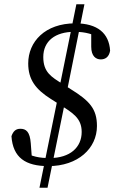

<svg xmlns="http://www.w3.org/2000/svg" viewBox="-20 -770 551 905"><path d="M166 115H204L293 -322H255L166 115ZM208 13C348 13 437 -71 437 -176C437 -257 402 -295 313 -350L274 -375C223 -407 184 -429 184 -501C184 -577 241 -620 330 -620C362 -620 404 -617 451 -591L410 -627V-550C410 -504 433 -490 455 -490C476 -490 494 -501 499 -531C494 -613 440 -660 335 -660C192 -660 113 -573 113 -471C113 -395 148 -349 219 -304L260 -278C322 -238 365 -214 365 -148C365 -76 311 -25 214 -25C166 -25 132 -31 83 -58L131 -15L125 -95C121 -149 103 -163 76 -163C54 -163 42 -151 34 -128C41 -27 100 13 208 13ZM253 -322H292L378 -750H340L253 -322Z"/></svg>

Font: Source Serif 4 Variable
Style: Italic
Weight: 400
Italic angle: -12°
Designer: Frank Grießhammer
Foundry: Adobe Systems Incorporated
Version: Version 4.004;hotconv 1.0.116;makeotfexe 2.5.65601